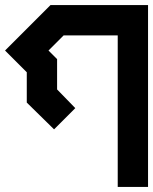

<svg xmlns="http://www.w3.org/2000/svg" viewBox="-46 -500 606 760"><path d="M154 -480H540V240H420V-360H206L146 -300L180 -266V-146L252 -72L168 12L60 -94V-214L-26 -300Z"/></svg>

Font: SOV_raksil
Style: bold
Weight: 700
Version: Version 1.00